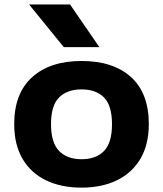

<svg xmlns="http://www.w3.org/2000/svg" viewBox="-20 -828 728 858"><path d="M344.5 10.5Q253.5 10.5 186 -22Q118.5 -54.5 81 -117.8Q43.5 -181 43.5 -273.5Q43.5 -410.5 123.5 -483Q203.5 -555.5 344.5 -555.5Q486 -555.5 565.5 -483.5Q645 -411.5 645 -273.5Q645 -182 607.5 -118.5Q570 -55 502.2 -22.2Q434.5 10.5 344.5 10.5ZM344.5 -116.5Q409 -116.5 444.8 -153.2Q480.5 -190 480.5 -273Q480.5 -356.5 444.8 -392.5Q409 -428.5 344.5 -428.5Q280 -428.5 244 -392.5Q208 -356.5 208 -273.5Q208 -190.5 244 -153.5Q280 -116.5 344.5 -116.5ZM265 -617.5 110 -808H293L424 -617.5Z"/></svg>

Font: Encode Sans Expanded
Style: Bold
Weight: 700
Width: 7
Designer: Multiple Designers
Foundry: Impallari Type
Version: Version 3.000; ttfautohint (v1.8.3) -l 8 -r 50 -G 200 -x 14 